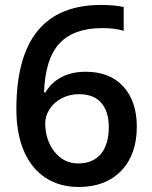

<svg xmlns="http://www.w3.org/2000/svg" viewBox="-20 -743 611 773"><path d="M45.9 -304.2Q45.9 -723.1 387.2 -723.1Q440.9 -723.1 478 -714.8V-619.1Q440.9 -629.9 392.1 -629.9Q277.3 -629.9 219.7 -568.4Q162.1 -506.8 157.2 -371.1H163.1Q186 -410.6 227.5 -432.4Q269 -454.1 325.2 -454.1Q422.4 -454.1 476.6 -394.5Q530.8 -335 530.8 -232.9Q530.8 -120.6 468 -55.4Q405.3 9.8 296.9 9.8Q220.2 9.8 163.6 -27.1Q106.9 -64 76.4 -134.5Q45.9 -205.1 45.9 -304.2ZM294.9 -85Q354 -85 386 -123Q418 -161.1 418 -231.9Q418 -293.5 387.9 -328.6Q357.9 -363.8 297.9 -363.8Q260.7 -363.8 229.5 -347.9Q198.2 -332 180.2 -304.4Q162.1 -276.9 162.1 -248Q162.1 -179.2 199.5 -132.1Q236.8 -85 294.9 -85Z"/></svg>

Font: f41836669439504   
Style: Regular
Weight: 600
Foundry: Ascender Corporation
Version: Version 1.10